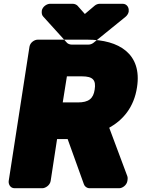

<svg xmlns="http://www.w3.org/2000/svg" viewBox="-20 -958 749 1016"><path d="M444 -748H179C163 -748 140 -734 136 -711L26 0C24 16 34 38 57 38H204C220 38 244 23 248 0L282 -222H338L424 17C428 29 440 38 454 38H611C627 38 650 23 654 0L655 -7C656 -13 656 -20 654 -25L558 -282C631 -323 689 -390 705 -496C733 -674 608 -748 444 -748ZM481 -484C474 -436 449 -416 392 -416H312L334 -554H414C472 -554 489 -534 481 -484ZM429 -884 481 -928C489 -935 500 -938 508 -938H629C652 -938 663 -917 661 -901V-896C659 -885 651 -874 643 -868L474 -731C466 -725 457 -722 448 -722H359C349 -722 338 -727 334 -732L209 -870C202 -877 200 -888 201 -897V-901C205 -924 229 -938 245 -938H365C375 -938 385 -933 390 -928Z"/></svg>

Font: Asimov Print
Style: EIt
Weight: 500
Designer: Google
Version: Version 2.000980; 2014